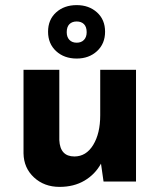

<svg xmlns="http://www.w3.org/2000/svg" viewBox="-20 -710 624 751"><path d="M512 -437V0H385L375 -70Q352 -28 310.5 -3.5Q269 21 213 21Q153 21 113 -16Q73 -53 72 -110V-437H212V-162Q215 -98 271 -98Q317 -98 344.5 -143Q372 -188 372 -259V-437ZM280 -690Q328 -690 359.5 -661.5Q391 -633 391 -586Q391 -539 359.5 -510Q328 -481 280 -481Q231 -481 199.5 -510Q168 -539 168 -586Q168 -633 199.5 -661.5Q231 -690 280 -690ZM280 -543Q298 -543 308.5 -554Q319 -565 319 -584Q319 -605 308.5 -615.5Q298 -626 280 -626Q262 -626 251.5 -615.5Q241 -605 241 -584Q241 -565 251.5 -554Q262 -543 280 -543Z"/></svg>

Font: Josefin Sans
Style: Bold
Weight: 700
Designer: Santiago Orozco
Foundry: Typemade
Version: Version 2.000